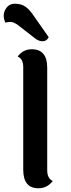

<svg xmlns="http://www.w3.org/2000/svg" viewBox="-20 -1003 380 1033"><path d="M242 -803Q231 -781 209.5 -781Q188 -781 168 -797L78 -867Q54 -885 37 -885Q20 -885 9 -881Q0 -901 0 -918Q0 -935 8 -950Q25 -983 60 -983Q95 -983 118.5 -966Q142 -949 169 -907ZM234 -639V-87Q234 -43 264 -29Q233 10 187 10Q105 10 105 -90V-642Q105 -686 75 -699Q104 -738 151 -738Q234 -738 234 -639Z"/></svg>

Font: Laila SemiBold
Style: Regular
Weight: 600
Designer: Hitesh Malaviya
Foundry: Indian Type Foundry
Version: Version 1.302;PS 1.0;hotconv 1.0.78;makeotf.lib2.5.61930; tt